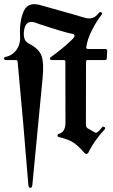

<svg xmlns="http://www.w3.org/2000/svg" viewBox="-22 -735 544 921"><path d="M54.7 -446.8H5.4Q-2 -446.8 -2.2 -453.9Q-2.4 -460.9 3.4 -461.9Q35.2 -467.3 56.2 -494.6Q77.1 -522 74.2 -565.9Q70.8 -635.3 92.3 -682.4Q113.8 -729.5 178.2 -708.5Q356.9 -658.7 386.2 -649.4Q415 -640.6 438.5 -658.2Q445.3 -665.5 452.1 -672.9Q458.5 -679.7 464.6 -675.5Q470.7 -671.4 464.8 -663.6Q442.4 -635.7 419.7 -591.3Q397 -546.9 392.1 -510.3Q391.1 -505.4 392.6 -502.9Q395.5 -500 399.4 -500H483.9Q487.3 -500 489.7 -497.6Q492.2 -494.1 492.2 -491.2L490.2 -454.6Q489.3 -446.8 481.9 -446.8H397.5Q390.6 -446.8 390.6 -438.5L390.1 -140.1Q390.1 -125 397.5 -120.1L432.6 -100.1Q442.9 -91.3 466.8 -123.5Q471.2 -129.9 478.8 -125.5Q486.3 -121.1 479.5 -113.8Q427.2 -56.6 400.9 -1.5Q392.6 8.8 382.8 -1.5Q355.5 -33.7 332 -49.8Q308.6 -65.9 262.2 -77.1Q254.4 -78.6 253.9 -84.5Q253.4 -90.3 259.8 -92.8Q292.5 -100.6 292 -148.9L291.5 -438Q292 -446.8 284.2 -446.8H226.6Q219.7 -446.8 217.8 -452.1Q215.8 -457.5 222.2 -461.4Q280.8 -502.9 323.2 -544.9Q348.6 -568.8 322.3 -573.2Q289.1 -579.1 161.6 -621.1Q104.5 -647.5 94.5 -595Q84.5 -542.5 115.7 -526.4Q167 -500 178 -465.1Q189 -430.2 182.6 -362.8L133.3 150.9Q131.3 167.5 123 166.3Q114.7 165 113.8 149.9Q101.6 0.5 88.9 -148.4Q76.2 -293.5 62.5 -439Q62 -442.9 60.5 -444.8Q59.1 -446.8 54.7 -446.8Z"/></svg>

Font: Bertholdr Mainzer Fraktur
Style: Regular
Weight: 400
Designer: Peter Wiegel, original typeface by Carl Albert Fahrenwaldt 1901
Foundry: Peter Wiegel
Version: Version 1.000 2010 initial release